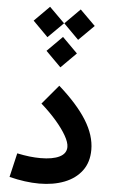

<svg xmlns="http://www.w3.org/2000/svg" viewBox="-63 -1020 627 1063"><g transform="rotate(5 250.0 -488.0)"><path d="M257.8 -893.1 341.8 -977.5 426.8 -893.1 341.8 -808.6ZM87.4 -893.1 171.4 -977.5 256.3 -893.1 171.4 -808.6ZM172.9 -732.9 257.3 -817.4 341.8 -732.9 257.3 -648.4ZM467.8 -208.5Q467.8 -139.2 432.6 -92Q397.5 -44.9 336.2 -21Q274.9 2.9 195.8 2.9Q119.6 2.9 29.8 -19.5L61 -153.3Q97.7 -145.5 129.9 -141.8Q162.1 -138.2 191.4 -138.2Q258.8 -138.2 296.6 -157Q334.5 -175.8 334.5 -212.4Q334.5 -237.8 313.7 -274.4Q293 -311 256.1 -353.8Q219.2 -396.5 170.4 -439.5L260.3 -546.4Q365.2 -453.6 416.5 -370.8Q467.8 -288.1 467.8 -208.5Z"/></g></svg>

Font: Estedad-FD Bold
Style: Regular
Weight: 700
Designer: Amin Abedi
Version: Version 7.3